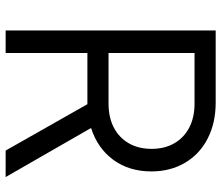

<svg xmlns="http://www.w3.org/2000/svg" viewBox="-72 -713 785 681"><g transform="rotate(90 320.5 -372.5)"><path d="M88 -745H344Q416 -745 471.5 -716.5Q527 -688 557.5 -636Q588 -584 588 -517Q588 -438 547 -382Q506 -326 434 -303L608 0H514L332 -321L386 -290H168V0H88ZM508 -518Q508 -564 488 -598.5Q468 -633 432 -651.5Q396 -670 348 -670H168V-365H348Q396 -365 432 -383.5Q468 -402 488 -436.5Q508 -471 508 -518Z"/></g></svg>

Font: Trafiko Sans Variable
Style: Regular
Weight: 400
Designer: Gumpita Rahayu / Trafiko
Foundry: Tokotype / Trafiko
Version: Version 0.001;FEAKit 1.0